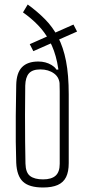

<svg xmlns="http://www.w3.org/2000/svg" viewBox="-20 -825 381 852"><path d="M171 7Q109.5 7 82 -18.8Q54.5 -44.5 52 -103Q50.5 -144.5 50 -196.2Q49.5 -248 50 -310.8Q50.5 -373.5 52 -448Q53 -501.5 77.5 -526.8Q102 -552 150 -552Q183 -552 208.8 -536.5Q234.5 -521 235 -499Q242.5 -489.5 250.8 -478.2Q259 -467 259 -454L245 -447Q244.5 -481 219.8 -499Q195 -517 159 -517Q124 -517 108.5 -499.5Q93 -482 92 -445Q91 -379.5 91 -316.2Q91 -253 91.5 -197.2Q92 -141.5 93 -99Q94 -58.5 113.8 -43.8Q133.5 -29 171 -29Q208.5 -29 226.8 -45.5Q245 -62 245 -98Q245 -183.5 245 -264.5Q245 -345.5 245 -421Q245 -494.5 233.5 -548.8Q222 -603 200.2 -642.8Q178.5 -682.5 148.8 -713.2Q119 -744 82 -770L103 -805Q146.5 -773.5 180.2 -739.2Q214 -705 237.5 -660.2Q261 -615.5 273 -554Q285 -492.5 285 -406Q285 -344.5 285 -295Q285 -245.5 285 -199.2Q285 -153 285 -101Q285 -63 273.2 -39.2Q261.5 -15.5 236.2 -4.2Q211 7 171 7ZM235 -490 229 -516H252V-491ZM128 -598 112 -629 207 -671 223 -640ZM227 -643 211 -674 306 -716 322 -685Z"/></svg>

Font: Big Shoulders Stencil Text SC Thin
Style: Regular
Weight: 100
Designer: Patric King
Foundry: XO Type Co
Version: Version 2.001